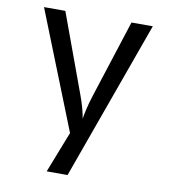

<svg xmlns="http://www.w3.org/2000/svg" viewBox="-82 -800 764 869"><g transform="rotate(10 300.0 -365.0)"><path d="M191 0 265 -189 50 -730H148L279 -373Q292 -339 300 -308.5Q308 -278 310 -263Q312 -278 319 -308.5Q326 -339 337 -373L452 -730H550L287 0Z"/></g></svg>

Font: JetBrainsMonoNL NF
Style: Regular
Weight: 400
Designer: Philipp Nurullin, Konstantin Bulenkov
Foundry: JetBrains
Version: Version 2.304; ttfautohint (v1.8.4.7-5d5b);Nerd Fonts 3.2.1